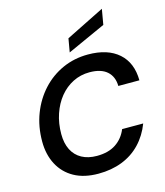

<svg xmlns="http://www.w3.org/2000/svg" viewBox="-138 -1064 1012 1179"><g transform="rotate(-15 368.0 -474.5)"><path d="M341 12Q250 12 187 -23Q124 -58 90.5 -121.5Q57 -185 57 -268Q57 -363 88 -443.5Q119 -524 174.5 -584.5Q230 -645 304.5 -678.5Q379 -712 466 -712Q591 -712 660.5 -650.5Q730 -589 731 -477H597Q596 -537 558 -570.5Q520 -604 447 -604Q390 -604 341.5 -579.5Q293 -555 257.5 -511.5Q222 -468 202 -409Q182 -350 182 -282Q182 -223 203 -181.5Q224 -140 264 -118Q304 -96 360 -96Q433 -96 480.5 -127.5Q528 -159 551 -215H685Q658 -144 609 -92.5Q560 -41 492 -14.5Q424 12 341 12ZM362 -753 377 -839 622 -961 605 -863Z"/></g></svg>

Font: DM Sans 24pt SemiBold
Style: Italic
Weight: 600
Italic angle: -10°
Designer: Colophon Foundry, Jonny Pinhorn
Foundry: Colophon Foundry
Version: Version 4.004;gftools[0.9.30]